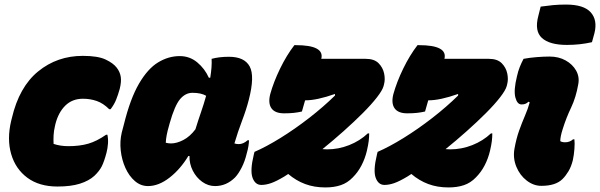

<svg xmlns="http://www.w3.org/2000/svg" viewBox="-20 -805 2631 842"><path d="M343 -560Q409 -560 443 -544Q477 -528 492 -508Q506 -490 509.5 -468.5Q513 -447 505 -415Q498 -390 489.5 -368.5Q481 -347 465 -326H459Q433 -352 404.5 -362Q376 -372 344 -372Q297 -372 266.5 -342Q236 -312 223 -261L221 -252Q216 -231 215 -211.5Q214 -192 215 -174Q244 -164 280 -164Q330 -164 367.5 -175Q405 -186 445 -214H451Q455 -196 453.5 -175Q452 -154 447 -135Q437 -97 426.5 -76Q416 -55 394 -34Q370 -12 330.5 0.5Q291 13 232 13Q152 13 100 -25.5Q48 -64 29 -129.5Q10 -195 29 -275L32 -287Q64 -424 147.5 -492Q231 -560 343 -560Z M768 -559Q812 -559 845 -531.5Q878 -504 896 -464H902Q910 -513 908 -547Q941 -556 984 -556Q1052 -556 1075 -513.5Q1098 -471 1071 -367Q1060 -324 1041.5 -275.5Q1023 -227 1008 -176Q1017 -173 1027 -173Q1047 -173 1066 -190H1072Q1072 -180 1069.5 -164.5Q1067 -149 1062 -132Q1054 -98 1040 -70.5Q1026 -43 1011 -27Q973 11 923 11Q893 11 867 -7.5Q841 -26 825.5 -56.5Q810 -87 811 -121H806Q771 -63 723.5 -26Q676 11 629 11Q597 11 571.5 -11Q546 -33 530 -68.5Q514 -104 509.5 -145Q505 -186 514 -224L523 -258Q551 -372 589.5 -438Q628 -504 673.5 -531.5Q719 -559 768 -559ZM707 -179Q718 -176 730 -176Q755 -176 784 -191Q813 -206 837 -238Q849 -277 861.5 -313Q874 -349 884 -385Q862 -398 824 -398Q793 -398 769.5 -370Q746 -342 724 -264L721 -253Q708 -209 707 -179Z M1271 -607H1277Q1404 -607 1389 -547H1584Q1621 -547 1640 -528Q1659 -509 1664.5 -483Q1670 -457 1664 -435L1662 -427Q1657 -409 1633 -378Q1609 -347 1571 -309Q1533 -271 1487 -230Q1441 -189 1394 -151Q1403 -150 1414 -150Q1464 -150 1511 -168.5Q1558 -187 1593 -220H1599Q1599 -204 1597 -187Q1595 -170 1589 -144Q1581 -110 1565.5 -80Q1550 -50 1527 -27Q1504 -3 1474.5 7Q1445 17 1407 17Q1358 17 1318 2Q1278 -13 1244 -42Q1235 -36 1227 -31Q1192 -10 1169 -2Q1146 6 1126 6Q1099 6 1087.5 -25.5Q1076 -57 1093 -127L1096 -139Q1147 -161 1210 -200Q1273 -239 1335.5 -287.5Q1398 -336 1449 -386V-393Q1370 -365 1319 -365H1318Q1311 -341 1304 -316Q1287 -312 1268.5 -310Q1250 -308 1226 -308Q1186 -308 1170.5 -330Q1155 -352 1165 -392Q1180 -446 1208.5 -504.5Q1237 -563 1271 -607Z M1811 -607H1817Q1944 -607 1929 -547H2124Q2161 -547 2180 -528Q2199 -509 2204.5 -483Q2210 -457 2204 -435L2202 -427Q2197 -409 2173 -378Q2149 -347 2111 -309Q2073 -271 2027 -230Q1981 -189 1934 -151Q1943 -150 1954 -150Q2004 -150 2051 -168.5Q2098 -187 2133 -220H2139Q2139 -204 2137 -187Q2135 -170 2129 -144Q2121 -110 2105.5 -80Q2090 -50 2067 -27Q2044 -3 2014.5 7Q1985 17 1947 17Q1898 17 1858 2Q1818 -13 1784 -42Q1775 -36 1767 -31Q1732 -10 1709 -2Q1686 6 1666 6Q1639 6 1627.5 -25.5Q1616 -57 1633 -127L1636 -139Q1687 -161 1750 -200Q1813 -239 1875.5 -287.5Q1938 -336 1989 -386V-393Q1910 -365 1859 -365H1858Q1851 -341 1844 -316Q1827 -312 1808.5 -310Q1790 -308 1766 -308Q1726 -308 1710.5 -330Q1695 -352 1705 -392Q1720 -446 1748.5 -504.5Q1777 -563 1811 -607Z M2276 -547Q2302 -552 2333.5 -554.5Q2365 -557 2390 -557Q2430 -557 2460.5 -540Q2491 -523 2506.5 -495.5Q2522 -468 2516 -436Q2506 -378 2484.5 -333Q2463 -288 2448 -240Q2437 -206 2437 -186Q2445 -181 2458 -181Q2479 -181 2493 -194H2499Q2501 -177 2499 -151Q2497 -125 2492 -102Q2485 -74 2473 -54Q2461 -34 2447 -20Q2417 10 2354 10Q2320 10 2290 -13Q2260 -36 2244.5 -73.5Q2229 -111 2236 -152Q2244 -197 2256.5 -232Q2269 -267 2282 -297Q2295 -327 2303 -356L2298 -359Q2290 -352 2283.5 -349.5Q2277 -347 2267 -347Q2248 -347 2240 -378Q2232 -409 2247 -470Q2252 -493 2259.5 -511.5Q2267 -530 2276 -547ZM2351 -776Q2379 -780 2405 -782.5Q2431 -785 2462 -785Q2540 -785 2570.5 -751Q2601 -717 2587 -660L2576 -620Q2524 -608 2466 -608Q2390 -608 2356.5 -638.5Q2323 -669 2341 -736Z"/></svg>

Font: Recursive Sn Csl St Blk
Style: Italic
Weight: 900
Italic angle: -15°
Version: Version 1.079;hotconv 1.0.112;makeotfexe 2.5.65598; ttfautoh